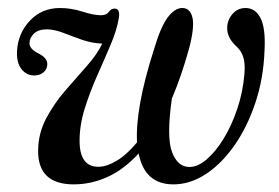

<svg xmlns="http://www.w3.org/2000/svg" viewBox="-20 -463 714 491"><path d="M447.5 -442.5Q467.5 -441.5 472.5 -416.2Q477.5 -391 463 -337Q443.5 -267 419.5 -211Q405.5 -111.5 420 -73.8Q434.5 -36 464.5 -36Q485.5 -36 508.2 -55.2Q531 -74.5 551.5 -107.8Q572 -141 586.5 -183.8Q601 -226.5 605 -273Q607.5 -302 601.8 -318Q596 -334 585.5 -343.5Q560 -366.5 561 -392.5Q561.5 -412.5 574.8 -427.5Q588 -442.5 608 -442.5Q633 -442.5 646.2 -416.8Q659.5 -391 656.5 -334Q654 -263.5 633.5 -201.5Q613 -139.5 580.2 -92.2Q547.5 -45 507 -18.2Q466.5 8.5 423.5 8.5Q350 8.5 334.5 -70.5Q297 -29.5 255 -10.5Q213 8.5 168.5 8.5Q76.5 8.5 77.5 -78.5Q78 -122.5 98.2 -160.5Q118.5 -198.5 147 -231.5Q175.5 -264.5 202 -294.2Q228.5 -324 241.5 -351.5Q215 -352.5 190 -361.2Q165 -370 142.5 -378.8Q120 -387.5 100.5 -388Q78.5 -388 67.2 -377.5Q56 -367 55.5 -353.5Q54.5 -339 76 -327.5Q101.5 -315.5 101 -298.5Q100.5 -285.5 91 -277.8Q81.5 -270 67.5 -270Q47.5 -270 34.8 -286.5Q22 -303 23.5 -332Q26 -378 56.5 -410.2Q87 -442.5 133.5 -442.5Q162 -442.5 191 -433.2Q220 -424 238 -424Q252.5 -424 258.5 -432.8Q264.5 -441.5 273.5 -441Q287.5 -440.5 284 -417.5Q279 -386.5 263 -348.8Q247 -311 228.5 -269.5Q210 -228 196.8 -185.8Q183.5 -143.5 183.5 -103Q183.5 -36.5 231.5 -36.5Q252.5 -36.5 278.2 -51.8Q304 -67 330.5 -99Q328 -141 338.5 -200.2Q349 -259.5 374 -337.5Q391.5 -396.5 410 -420Q428.5 -443.5 447.5 -442.5Z"/></svg>

Font: Fraunces 144pt S050
Style: Italic
Weight: 400
Italic angle: -16°
Version: Version 1.000; ttfautohint (v1.8.3)